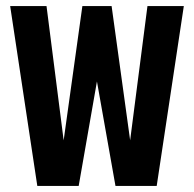

<svg xmlns="http://www.w3.org/2000/svg" viewBox="-20 -611 638 631"><path d="M102.6 0 13.4 -591H132.9L189.2 -149.7L250.7 -591H346.8L407.7 -150L464.6 -591H584.1L495 0H359.5L298.6 -343.3L238.6 0Z"/></svg>

Font: Alumni Sans Thin
Style: Regular
Weight: 100
Designer: Robert E. Leuschke
Foundry: Robert E. Leuschke
Version: Version 1.018